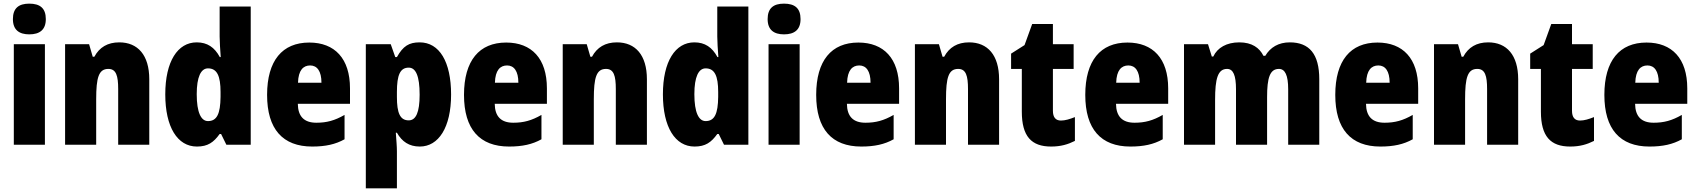

<svg xmlns="http://www.w3.org/2000/svg" viewBox="-20 -796 9332 1056"><path d="M141 -776C83 -776 51 -751 51 -691C51 -632 85 -607 141 -607C198 -607 232 -632 232 -691C232 -751 200 -776 141 -776ZM227 -553H56V0H227Z M636 -563C572 -563 527 -536 499 -484H490L470 -553H338V0H509V-250C509 -370 523 -417 576 -417C619 -417 630 -379 630 -306V0H801V-360C801 -493 738 -563 636 -563Z M1063 10C1123 10 1155 -13 1188 -59H1196L1225 0H1359V-760H1188V-595C1188 -566 1191 -525 1194 -482H1189C1160 -536 1120 -563 1062 -563C957 -563 889 -458 889 -277C889 -97 956 10 1063 10ZM1124 -130C1086 -130 1062 -177 1062 -278C1062 -373 1085 -420 1124 -420C1174 -420 1193 -378 1193 -290V-263C1192 -170 1173 -130 1124 -130Z M1681 -562C1533 -562 1449 -463 1449 -274C1449 -86 1535 10 1697 10C1770 10 1825 -2 1875 -30V-164C1821 -133 1777 -121 1720 -121C1652 -121 1619 -156 1618 -225H1905V-310C1905 -474 1821 -562 1681 -562ZM1686 -436C1724 -436 1748 -405 1748 -341H1619C1621 -410 1648 -436 1686 -436Z M2288 -563C2230 -563 2197 -543 2163 -482H2154L2129 -553H1992V240H2163V36C2163 9 2160 -23 2157 -66H2163C2191 -17 2230 10 2289 10C2392 10 2461 -95 2461 -276C2461 -456 2397 -563 2288 -563ZM2228 -424C2267 -424 2288 -378 2288 -275C2288 -179 2268 -134 2228 -134C2180 -134 2163 -175 2163 -263V-290C2163 -384 2181 -424 2228 -424Z M2764 -562C2616 -562 2532 -463 2532 -274C2532 -86 2618 10 2780 10C2853 10 2908 -2 2958 -30V-164C2904 -133 2860 -121 2803 -121C2735 -121 2702 -156 2701 -225H2988V-310C2988 -474 2904 -562 2764 -562ZM2769 -436C2807 -436 2831 -405 2831 -341H2702C2704 -410 2731 -436 2769 -436Z M3373 -563C3309 -563 3264 -536 3236 -484H3227L3207 -553H3075V0H3246V-250C3246 -370 3260 -417 3313 -417C3356 -417 3367 -379 3367 -306V0H3538V-360C3538 -493 3475 -563 3373 -563Z M3800 10C3860 10 3892 -13 3925 -59H3933L3962 0H4096V-760H3925V-595C3925 -566 3928 -525 3931 -482H3926C3897 -536 3857 -563 3799 -563C3694 -563 3626 -458 3626 -277C3626 -97 3693 10 3800 10ZM3861 -130C3823 -130 3799 -177 3799 -278C3799 -373 3822 -420 3861 -420C3911 -420 3930 -378 3930 -290V-263C3929 -170 3910 -130 3861 -130Z M4292 -776C4234 -776 4202 -751 4202 -691C4202 -632 4236 -607 4292 -607C4349 -607 4383 -632 4383 -691C4383 -751 4351 -776 4292 -776ZM4378 -553H4207V0H4378Z M4701 -562C4553 -562 4469 -463 4469 -274C4469 -86 4555 10 4717 10C4790 10 4845 -2 4895 -30V-164C4841 -133 4797 -121 4740 -121C4672 -121 4639 -156 4638 -225H4925V-310C4925 -474 4841 -562 4701 -562ZM4706 -436C4744 -436 4768 -405 4768 -341H4639C4641 -410 4668 -436 4706 -436Z M5310 -563C5246 -563 5201 -536 5173 -484H5164L5144 -553H5012V0H5183V-250C5183 -370 5197 -417 5250 -417C5293 -417 5304 -379 5304 -306V0H5475V-360C5475 -493 5412 -563 5310 -563Z M5815 -133C5786 -133 5771 -151 5771 -187V-417H5885V-553H5771V-664H5657L5615 -548L5541 -501V-417H5600V-182C5600 -46 5653 10 5761 10C5815 10 5854 -2 5892 -21V-152C5864 -141 5839 -133 5815 -133Z M6181 -562C6033 -562 5949 -463 5949 -274C5949 -86 6035 10 6197 10C6270 10 6325 -2 6375 -30V-164C6321 -133 6277 -121 6220 -121C6152 -121 6119 -156 6118 -225H6405V-310C6405 -474 6321 -562 6181 -562ZM6186 -436C6224 -436 6248 -405 6248 -341H6119C6121 -410 6148 -436 6186 -436Z M7074 -563C7012 -563 6967 -536 6939 -489H6929C6907 -533 6866 -563 6796 -563C6727 -563 6676 -534 6653 -485H6645L6624 -553H6492V0H6663V-246C6663 -364 6678 -417 6729 -417C6763 -417 6778 -381 6778 -305V0H6949V-262C6949 -367 6964 -417 7014 -417C7048 -417 7065 -382 7065 -305V0H7236V-360C7236 -499 7181 -563 7074 -563Z M7556 -562C7408 -562 7324 -463 7324 -274C7324 -86 7410 10 7572 10C7645 10 7700 -2 7750 -30V-164C7696 -133 7652 -121 7595 -121C7527 -121 7494 -156 7493 -225H7780V-310C7780 -474 7696 -562 7556 -562ZM7561 -436C7599 -436 7623 -405 7623 -341H7494C7496 -410 7523 -436 7561 -436Z M8165 -563C8101 -563 8056 -536 8028 -484H8019L7999 -553H7867V0H8038V-250C8038 -370 8052 -417 8105 -417C8148 -417 8159 -379 8159 -306V0H8330V-360C8330 -493 8267 -563 8165 -563Z M8670 -133C8641 -133 8626 -151 8626 -187V-417H8740V-553H8626V-664H8512L8470 -548L8396 -501V-417H8455V-182C8455 -46 8508 10 8616 10C8670 10 8709 -2 8747 -21V-152C8719 -141 8694 -133 8670 -133Z M9036 -562C8888 -562 8804 -463 8804 -274C8804 -86 8890 10 9052 10C9125 10 9180 -2 9230 -30V-164C9176 -133 9132 -121 9075 -121C9007 -121 8974 -156 8973 -225H9260V-310C9260 -474 9176 -562 9036 -562ZM9041 -436C9079 -436 9103 -405 9103 -341H8974C8976 -410 9003 -436 9041 -436Z"/></svg>

Font: Noto Sans Sinhala Condensed Black
Style: Regular
Weight: 900
Width: 3
Designer: Jelle Bosma - Monotype Design Team
Foundry: Monotype Imaging Inc.
Version: Version 2.006